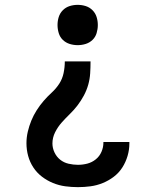

<svg xmlns="http://www.w3.org/2000/svg" viewBox="-20 -558 640 791"><path d="M301 213Q275 213 249 209.5Q223 206 198.5 196Q174 186 153 170Q132 154 117.5 132Q103 110 96 84.5Q89 59 89 32Q89 8 94.5 -15.5Q100 -39 109 -61Q118 -83 131 -103.5Q144 -124 159.5 -142Q175 -160 193 -176.5Q211 -193 224 -213Q237 -233 242 -257Q247 -281 247 -305H353Q353 -280 351.5 -256Q350 -232 343.5 -209Q337 -186 325.5 -164.5Q314 -143 299.5 -124Q285 -105 267.5 -88Q250 -71 234 -53Q218 -35 207 -13Q196 9 196 33Q196 52 204.5 70Q213 88 228 100Q243 112 262.5 116.5Q282 121 301 121Q321 121 340 116Q359 111 374.5 98.5Q390 86 398 67.5Q406 49 406 30Q406 29 406 28.5Q406 28 406 27H513Q513 28 513 29.5Q513 31 513 33Q513 59 505.5 84.5Q498 110 484 132Q470 154 449 170Q428 186 403.5 196Q379 206 353 209.5Q327 213 301 213ZM300 -372Q283 -372 267 -377Q251 -382 239 -393.5Q227 -405 222 -421.5Q217 -438 217 -455Q217 -472 222 -488Q227 -504 239 -516Q251 -528 267 -533Q283 -538 300 -538Q317 -538 333 -533Q349 -528 361 -516Q373 -504 378 -488Q383 -472 383 -455Q383 -438 378 -421.5Q373 -405 361 -393.5Q349 -382 333 -377Q317 -372 300 -372Z"/></svg>

Font: Iosevka Curly Slab SmBdEx
Style: Regular
Weight: 600
Width: 7
Monospace: yes
Designer: Belleve Invis
Foundry: Belleve Invis
Version: Version 11.1.0; ttfautohint (v1.8.3)